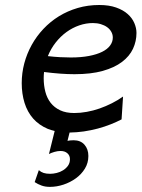

<svg xmlns="http://www.w3.org/2000/svg" viewBox="-20 -518 566 768"><path d="M466.3 -40.5Q446.8 -30.3 422.9 -20.8Q398.9 -11.2 371.8 -3.9Q344.7 3.4 314.9 7.8Q287.1 11.7 258.3 12.2L250 45.4Q255.4 44.4 260.7 43.7Q266.1 43 274.4 43Q302.2 43 317.9 60.8Q333.5 78.6 333.5 106Q333.5 133.8 319.6 156.5Q305.7 179.2 283.4 195.3Q261.2 211.4 233.9 220.5Q206.5 229.5 179.7 229.5Q160.6 229.5 146 224.1Q131.3 218.8 118.7 210.4L135.3 162.6Q144 170.4 154.5 173.8Q165 177.2 180.7 177.2Q192.9 177.2 206.8 173.8Q220.7 170.4 232.4 163.1Q244.1 155.8 252 144.8Q259.8 133.8 259.8 118.7Q259.8 104 249.5 95Q239.3 85.9 222.2 85.9Q210.4 85.9 197.8 89.6Q185.1 93.3 175.8 98.1L198.7 5.9Q184.1 2.4 171.4 -2.4Q135.7 -17.6 112.5 -43.9Q89.4 -70.3 78.1 -106.7Q66.9 -143.1 66.9 -185.5Q66.9 -225.6 77.1 -264.4Q87.4 -303.2 106.7 -338.1Q126 -373 153.6 -402.3Q181.2 -431.6 215.6 -452.9Q250 -474.1 290.8 -486.1Q331.5 -498 377 -498Q416 -498 444.3 -488Q472.7 -478 490.7 -461.9Q508.8 -445.8 517.3 -425.8Q525.9 -405.8 525.9 -386.2Q525.9 -353 512 -323Q498 -293 468 -270.3Q438 -247.6 391.1 -234.4Q344.2 -221.2 277.8 -221.2Q225.1 -221.2 156.2 -230Q154.8 -217.3 154.8 -205.1Q154.8 -176.3 161.4 -150.9Q168 -125.5 182.6 -106.7Q197.3 -87.9 220.5 -76.9Q243.7 -65.9 276.9 -65.9Q301.3 -65.9 327.1 -70.6Q353 -75.2 378.2 -84Q403.3 -92.8 427.5 -105Q451.7 -117.2 472.2 -131.8ZM351.6 -425.8Q324.2 -425.8 297.1 -416.5Q270 -407.2 246.1 -389.9Q222.2 -372.6 202.9 -348.1Q183.6 -323.7 171.4 -293.5Q197.8 -290.5 220.5 -289.3Q243.2 -288.1 263.2 -288.1Q304.7 -288.1 336.2 -294.2Q367.7 -300.3 388.7 -310.8Q409.7 -321.3 420.4 -335.9Q431.2 -350.6 431.2 -367.7Q431.2 -380.4 425 -391.1Q418.9 -401.9 408.4 -409.4Q397.9 -417 383.3 -421.4Q368.7 -425.8 351.6 -425.8Z"/></svg>

Font: Andika New Basic
Style: Italic
Weight: 400
Italic angle: -14°
Designer: Victor Gaultney, Annie Olsen, Julie Remington, Don Collingsworth, Eric Hays
Foundry: SIL International
Version: Version 5.500